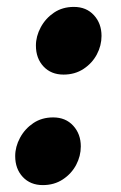

<svg xmlns="http://www.w3.org/2000/svg" viewBox="-20 -524 350 556"><path d="M164 -308Q128 -308 106 -331.5Q84 -355 84 -392Q84 -419 98 -445Q112 -471 136.5 -487.5Q161 -504 194 -504Q230 -504 252 -480Q274 -456 274 -420Q274 -392 260.5 -366.5Q247 -341 222 -324.5Q197 -308 164 -308ZM104 12Q68 12 46 -11.5Q24 -35 24 -72Q24 -99 38 -125Q52 -151 76.5 -167.5Q101 -184 134 -184Q170 -184 192 -160Q214 -136 214 -100Q214 -72 200.5 -46.5Q187 -21 162 -4.5Q137 12 104 12Z"/></svg>

Font: Source Sans 3 ExtraLight Black
Style: Italic
Weight: 900
Italic angle: -11°
Version: Version 3.052;hotconv 1.1.0;makeotfexe 2.6.0